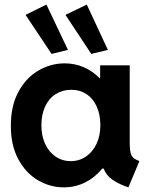

<svg xmlns="http://www.w3.org/2000/svg" viewBox="-20 -808 654 836"><path d="M431.2 -74.2H425.3Q393.6 -35.2 350.6 -13.7Q307.6 7.8 257.8 7.8Q198.2 7.8 145 -23.4Q91.8 -54.7 59.3 -115.5Q26.9 -176.3 27.3 -260.7Q26.9 -345.2 59.3 -406.5Q91.8 -467.8 145.5 -499.8Q199.2 -531.7 260.7 -532.2Q305.7 -532.2 344.5 -515.4Q383.3 -498.5 413.6 -467.8H416V-523.4H544.9V-178.7Q545.4 -154.3 548.8 -141.4Q552.2 -128.4 560.8 -120.8Q569.3 -113.3 586.9 -106.4L539.1 7.8Q495.6 -6.8 468.5 -26.4Q441.4 -45.9 431.2 -74.2ZM417 -262.7Q417 -310.1 400.6 -345.2Q384.3 -380.4 355.2 -398.9Q326.2 -417.5 290 -417Q252 -417 222.4 -398.2Q192.9 -379.4 176.5 -344.2Q160.2 -309.1 160.2 -262.7Q160.2 -217.3 176.3 -181.9Q192.4 -146.5 221.7 -126.5Q251 -106.4 288.1 -106.4Q325.2 -106.4 354.5 -126.5Q383.8 -146.5 400.4 -181.9Q417 -217.3 417 -262.7ZM265.1 -743.2 357.9 -788.1 449.7 -590.8 377.4 -573.2ZM91.3 -743.2 182.1 -788.1 275.9 -590.8 204.6 -573.2Z"/></svg>

Font: Reddit Sans Strawberry
Style: Bold
Weight: 700
Designer: Stephen Hutchings
Foundry: Reddit
Version: Version 1.013